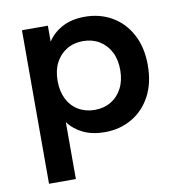

<svg xmlns="http://www.w3.org/2000/svg" viewBox="-76 -551 756 803"><g transform="rotate(-10 302.0 -149.0)"><path d="M68 182V-470H178V-402Q200 -437 240 -458.5Q280 -480 336 -480Q400 -480 451 -450.5Q502 -421 531.5 -366Q561 -311 561 -235Q561 -159 531.5 -104Q502 -49 451 -19.5Q400 10 336 10Q283 10 244 -9Q205 -28 182 -60V182ZM311 -89Q350 -89 380 -107Q410 -125 427 -158Q444 -191 444 -235Q444 -280 427 -312.5Q410 -345 380 -363Q350 -381 311 -381Q272 -381 242 -363Q212 -345 195 -312.5Q178 -280 178 -235Q178 -191 194.5 -158Q211 -125 241.5 -107Q272 -89 311 -89Z"/></g></svg>

Font: Gantari SemiBold
Style: Regular
Weight: 600
Designer: Anugrah Pasau
Foundry: Lafontype
Version: Version 1.000; ttfautohint (v1.8.3)